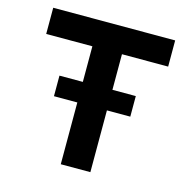

<svg xmlns="http://www.w3.org/2000/svg" viewBox="-106 -827 919 930"><g transform="rotate(15 353.5 -361.5)"><path d="M545 -309.8V-412.9H162.2Q162.2 -401.7 162.2 -381.5Q162.2 -361.3 162.2 -341.2Q162.2 -321 162.2 -309.8ZM427.8 0V-591.4H659.4V-722.7H47.9V-591.4H279.4V0Z"/></g></svg>

Font: Giphurs SC
Style: Regular
Weight: 400
Version: Version 0.920